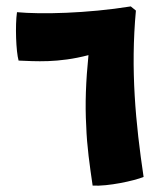

<svg xmlns="http://www.w3.org/2000/svg" viewBox="-20 -572 508 599"><path d="M404 -539 388 -552C251 -530 107 -527 33 -534C27 -493 30 -411 38 -383C89 -381 161 -375 256 -400C248 -320 245 -247 249 -179C251 -116 260 -55 269 7C316 10 399 -8 428 -20C403 -188 387 -355 404 -539Z"/></svg>

Font: FilmFarsi Display
Style: Regular
Weight: 400
Designer: Borna Izadpanah
Foundry: Borna Izadpanah
Version: Version 1.000;PS 001.000;hotconv 1.0.88;makeotf.lib2.5.64775